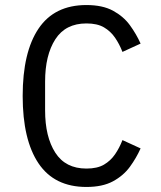

<svg xmlns="http://www.w3.org/2000/svg" viewBox="-20 -730 640 762"><path d="M323 12Q196 12 133 -81.5Q70 -175 70 -349Q70 -523 133 -616.5Q196 -710 323 -710Q387 -710 428.5 -687.5Q470 -665 495.5 -630Q521 -595 538 -557L466 -524Q454 -555 436.5 -580.5Q419 -606 392.5 -621.5Q366 -637 323 -637Q240 -637 199.5 -574Q159 -511 159 -406V-292Q159 -187 199.5 -124Q240 -61 323 -61Q366 -61 392.5 -76.5Q419 -92 436.5 -117.5Q454 -143 466 -174L538 -141Q521 -103 495.5 -68Q470 -33 428.5 -10.5Q387 12 323 12Z"/></svg>

Font: Lilex Nerd Font
Style: Regular
Weight: 400
Designer: Mike Abbink, Paul van der Laan, Pieter van Rosmalen, Mikhael Khrustik
Foundry: Mikhael Khrustik
Version: Version 2.400; ttfautohint (v1.8.4.7-5d5b);Nerd Fonts 3.3.0